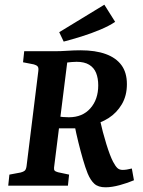

<svg xmlns="http://www.w3.org/2000/svg" viewBox="-20 -790 610 817"><path d="M15 0 20 -47 68 -56Q80 -59 85.5 -64Q91 -69 93 -83L143 -487Q145 -502 140 -507.5Q135 -513 124 -516L78 -525L83 -572H211Q238 -572 266.5 -574Q295 -576 323 -576Q386 -576 430 -560Q474 -544 497 -512.5Q520 -481 520 -432Q520 -383 498.5 -346.5Q477 -310 442 -287.5Q407 -265 363 -257L327 -244H219L225 -296Q235 -293 249 -292Q263 -291 273 -291Q331 -291 364.5 -329Q398 -367 398 -427Q398 -457 389 -479.5Q380 -502 359.5 -514.5Q339 -527 306 -527Q296 -527 285 -526Q274 -525 266 -524L210 -77Q209 -68 212.5 -64Q216 -60 227 -57L274 -47L269 0ZM429 7Q398 7 381.5 -8Q365 -23 353 -52Q343 -77 333 -111.5Q323 -146 313.5 -184.5Q304 -223 297 -259L405 -281Q417 -227 432.5 -177Q448 -127 461 -102Q471 -83 479.5 -75Q488 -67 502 -67Q518 -67 541 -73L550 -23Q525 -12 490.5 -2.5Q456 7 429 7ZM251 -613 232 -653 424 -770 470 -697Q445 -680 407 -664Q369 -648 327.5 -635Q286 -622 251 -613Z"/></svg>

Font: Yrsa SemiBold
Style: Italic
Weight: 600
Italic angle: -7.10001°
Version: Version 2.004